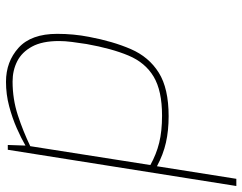

<svg xmlns="http://www.w3.org/2000/svg" viewBox="-104 -699 809 641"><g transform="rotate(90 300.5 -378.5)"><path d="M253 6Q186 6 139.5 -36Q93 -78 93 -165Q93 -220 103 -271Q118 -351 144 -411Q170 -471 222.5 -504Q275 -537 368 -537Q416 -537 456 -528Q496 -519 535 -498L577 -763H601L480 0H464L466 -59Q442 -45 408 -30Q374 -15 334.5 -4.5Q295 6 253 6ZM252 -16Q311 -16 364.5 -33.5Q418 -51 468 -75L531 -476Q495 -496 456.5 -505.5Q418 -515 366 -515Q283 -515 236 -487Q189 -459 165.5 -403Q142 -347 127 -263Q123 -237 120 -214Q117 -191 117 -171Q117 -115 135.5 -81Q154 -47 184.5 -31.5Q215 -16 252 -16Z"/></g></svg>

Font: Exo Thin Thin
Style: Italic
Weight: 250
Italic angle: -9°
Version: Version 2.000